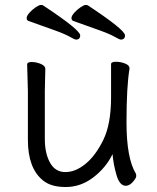

<svg xmlns="http://www.w3.org/2000/svg" viewBox="-20 -733 630 771"><path d="M162 -456 160 -368V-175Q160 -117 181 -79.5Q202 -42 242.5 -42Q283 -42 323.5 -75Q364 -108 395 -171.5Q426 -235 426 -342V-475Q426 -485 445 -485Q464 -485 482 -478Q500 -471 500 -459V-457Q488 -385 488 -241Q488 -97 526 -35Q527 -33 527 -25.5Q527 -18 513.5 -2.5Q500 13 485 13Q460 13 447.5 -31Q435 -75 432 -114Q405 -59 354.5 -20.5Q304 18 244 18Q184 18 152 -9Q92 -58 92 -171V-368L89 -474Q89 -484 107 -484Q125 -484 143.5 -476.5Q162 -469 162 -456ZM482 -591Q482 -574 465 -574Q460 -574 440 -585.5Q420 -597 372 -614Q324 -631 274 -649Q267 -652 267 -660.5Q267 -669 278 -681.5Q289 -694 303 -703.5Q317 -713 323.5 -713Q330 -713 332 -712Q482 -613 482 -591ZM302 -591Q302 -574 285 -574Q280 -574 260 -585.5Q240 -597 192 -614Q144 -631 94 -649Q87 -652 87 -660.5Q87 -669 98 -681.5Q109 -694 123 -703.5Q137 -713 143.5 -713Q150 -713 152 -712Q302 -613 302 -591Z"/></svg>

Font: QiushuiShotai Bright
Style: Regular
Weight: 400
Designer: Christian Thalmann (Catharsis Fonts)
Version: Version 1.250;